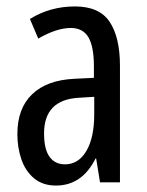

<svg xmlns="http://www.w3.org/2000/svg" viewBox="-20 -567 456 597"><path d="M213 -547Q289 -547 321 -499Q353 -451 353 -362V0H291L279 -74H277Q235 10 154 10Q113 10 86 -12.5Q59 -35 46.5 -71.5Q34 -108 34 -150Q34 -230 80 -274Q126 -318 211 -322L272 -325V-360Q272 -422 255 -451Q238 -480 200 -480Q156 -480 99 -447L73 -508Q136 -547 213 -547ZM225 -263Q117 -257 117 -152Q117 -103 134 -79.5Q151 -56 182 -56Q224 -56 248.5 -97.5Q273 -139 273 -212V-266Z"/></svg>

Font: Noto Sans Kannada ExtraCondensed
Style: Regular
Weight: 400
Width: 2
Designer: Jelle Bosma - Monotype Design Team
Foundry: Monotype Imaging Inc.
Version: Version 2.005; ttfautohint (v1.8.4.7-5d5b)